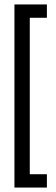

<svg xmlns="http://www.w3.org/2000/svg" viewBox="-20 -696 250 864"><path d="M114 88H191V148H45V-676H191V-616H114Z"/></svg>

Font: Pragati Narrow
Style: Regular
Weight: 400
Designer: Hector Gatti, Marcela Romero, Pablo Cosgaya and Nicolas Silva
Foundry: Omnibus-Type
Version: Version 1.010; ttfautohint (v1.3)